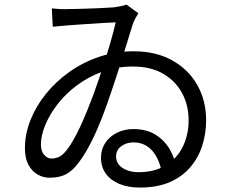

<svg xmlns="http://www.w3.org/2000/svg" viewBox="-20 -786 1040 847"><path d="M208.5 -749Q223.9 -747.2 241.9 -746.2Q259.9 -745.2 273.5 -745.8Q292.9 -746 330.6 -746.9Q368.3 -747.8 409.9 -749.6Q451.4 -751.5 481.2 -753.5Q497.6 -755.5 512 -758.5Q526.4 -761.6 538.1 -765.6L590.4 -727.5Q584 -717.4 576.6 -703.9Q569.2 -690.3 564.5 -675.3Q553.8 -640.6 536.1 -583.1Q518.4 -525.5 496.4 -457.4Q474.3 -389.2 450.2 -321.2Q430.6 -265.2 407.5 -212.6Q384.5 -160.1 359.9 -118.1Q335.2 -76.1 311.3 -49.6Q289.2 -24.7 262.5 -13.3Q235.8 -2 198 -2Q170.8 -2 145.8 -16.2Q120.8 -30.4 105.4 -59.2Q89.9 -88 89.9 -131.1Q89.9 -194.6 114.5 -256.5Q139.1 -318.4 183.5 -373Q227.8 -427.7 287.7 -469.8Q347.5 -512 419.1 -535.9Q490.6 -559.8 569.1 -559.8Q668 -559.8 739.9 -519.6Q811.7 -479.4 850.5 -410.7Q889.3 -341.9 889.3 -254.9Q889.3 -197.4 872.5 -144.4Q855.7 -91.4 820.4 -49.5Q785.2 -7.5 729.9 17Q674.6 41.4 597.1 41.4Q545.6 41.4 506.9 25.6Q468.3 9.7 446.9 -19.8Q425.5 -49.3 425.5 -90.3Q425.5 -127 444.4 -155.6Q463.4 -184.2 496 -200.4Q528.6 -216.6 567.8 -216.6Q627.4 -216.6 667.2 -191.2Q707 -165.8 729.5 -126Q752 -86.2 758.7 -41.2L694.3 -21Q683.9 -84.8 651.4 -121.3Q618.8 -157.8 569 -157.8Q537.2 -157.8 514.7 -140.9Q492.1 -124 492.1 -96Q492.1 -63.6 520.7 -45Q549.2 -26.4 590.7 -26.4Q661.9 -26.4 711.5 -56.7Q761.2 -87 786.6 -139.3Q812.1 -191.6 812.1 -255.6Q812.1 -322 783.3 -375.3Q754.6 -428.7 699.9 -460.6Q645.1 -492.5 566.7 -492.5Q492.9 -492.5 430.5 -469.4Q368.2 -446.3 318.2 -408.7Q268.2 -371.1 233.1 -325.3Q198 -279.5 179.2 -233.4Q160.5 -187.3 160.5 -148.9Q160.5 -118.6 174.9 -102.6Q189.3 -86.6 206.2 -86.6Q220.9 -86.6 235.7 -91.9Q250.4 -97.2 266.3 -114.4Q283.5 -134 301 -164Q318.5 -194 334.7 -228.9Q350.8 -263.9 365.2 -299.6Q379.6 -335.2 391 -365.7Q411.6 -422.4 431.2 -482.4Q450.8 -542.4 466.5 -596.4Q482.2 -650.3 490.4 -687.5Q469.2 -686.9 434.8 -684.6Q400.3 -682.3 360 -679.8Q319.6 -677.3 281.2 -674.3Q242.7 -671.3 212.8 -668.1Z"/></svg>

Font: Noto Sans JP
Style: Regular
Weight: 100
Designer: Ryoko NISHIZUKA 西塚涼子 (kana, bopomofo & ideographs); Paul D. Hunt (Latin, Greek & Cyrillic); Sandoll Communications 산돌커뮤니
Foundry: Adobe
Version: Version 2.004;hotconv 1.0.118;makeotfexe 2.5.65603